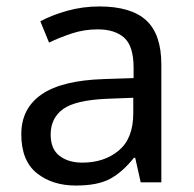

<svg xmlns="http://www.w3.org/2000/svg" viewBox="-20 -565 601 595"><path d="M288 -545Q386 -545 433 -502Q480 -459 480 -365V0H416L399 -76H395Q360 -32 321.5 -11Q283 10 215 10Q142 10 94 -28.5Q46 -67 46 -149Q46 -229 109 -272.5Q172 -316 303 -320L394 -323V-355Q394 -422 365 -448Q336 -474 283 -474Q241 -474 203 -461.5Q165 -449 132 -433L105 -499Q140 -518 188 -531.5Q236 -545 288 -545ZM314 -259Q214 -255 175.5 -227Q137 -199 137 -148Q137 -103 164.5 -82Q192 -61 235 -61Q303 -61 348 -98.5Q393 -136 393 -214V-262Z"/></svg>

Font: Noto Sans Osmanya
Style: Regular
Weight: 400
Designer: Monotype Design Team
Foundry: Monotype Imaging Inc.
Version: Version 2.001; ttfautohint (v1.8.4.7-5d5b)